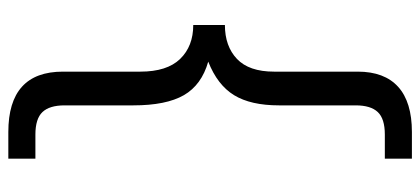

<svg xmlns="http://www.w3.org/2000/svg" viewBox="-294 -555 1009 461"><g transform="rotate(-90 210.5 -324.5)"><path d="M124 160H60V95H118Q156 95 172 78Q188 61 188 25V-159Q188 -227 212.5 -267Q237 -307 293 -329Q237 -345 212.5 -387.5Q188 -430 188 -509V-674Q188 -710 172 -727Q156 -744 118 -744H60V-809H124Q269 -809 269 -678V-492Q269 -428 299.5 -396.5Q330 -365 381 -365V-289Q330 -289 299.5 -260Q269 -231 269 -171V30Q269 94 232.5 127Q196 160 124 160Z"/></g></svg>

Font: Madhuban
Style: Regular
Weight: 400
Designer: jaikishan Patel
Foundry: MagicType
Version: Version 1.000